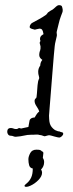

<svg xmlns="http://www.w3.org/2000/svg" viewBox="-20 -527 282 744"><path d="M209 6Q208 6 206.5 5.5Q205 5 203 5L191 2Q184 0 178.5 -1.5Q173 -3 171 -3Q167 -3 161 -1Q155 1 152 1Q151 1 149 0Q147 -1 146 -1Q143 -2 140 -3Q137 -4 133 -4Q128 -6 121 -5.5Q114 -5 111 -5Q110 -5 102.5 -5Q95 -5 86 -4Q73 -1 59.5 1Q46 3 41 3Q36 3 31.5 1Q27 -1 22 -1Q15 -1 11.5 -6Q8 -11 8 -16Q8 -31 22 -31Q27 -31 32 -29Q37 -27 41 -27H46Q49 -29 51.5 -30Q54 -31 54 -31Q56 -31 62 -29Q70 -31 78 -32.5Q86 -34 90 -35Q92 -48 94.5 -59.5Q97 -71 115 -72V-73L118 -78Q120 -82 123.5 -86.5Q127 -91 132 -95Q130 -103 122 -114.5Q114 -126 114 -136Q114 -143 120 -147Q122 -149 123 -164Q124 -179 125.5 -196.5Q127 -214 131 -221Q133 -225 130.5 -232.5Q128 -240 128 -249Q128 -262 136 -273Q136 -285 144 -295Q132 -303 132 -314Q132 -322 135 -331Q135 -330 135.5 -331Q136 -332 137 -339Q138 -348 135 -355.5Q132 -363 137 -368Q136 -370 135.5 -372Q135 -374 135 -376Q135 -387 146 -393L149 -395Q149 -396 148.5 -396Q148 -396 148 -397Q147 -405 144 -410.5Q141 -416 133 -416Q131 -416 123 -414Q117 -412 115 -412Q113 -412 104 -415Q95 -418 95 -422Q95 -427 98 -431.5Q101 -436 104 -438Q115 -444 130 -452Q145 -460 159 -470L164 -476L166 -479Q167 -479 167 -479.5Q167 -480 168 -480L175 -485L184 -490Q185 -491 186.5 -492Q188 -493 189 -494Q193 -498 198.5 -502.5Q204 -507 208 -507Q218 -507 220 -502Q222 -497 223 -489Q223 -482 222 -480L216 -464Q211 -451 207.5 -435.5Q204 -420 200 -405Q199 -401 200 -396Q201 -391 200 -387Q198 -377 195.5 -367.5Q193 -358 192 -348Q191 -340 188.5 -311Q186 -282 183 -243.5Q180 -205 177 -168Q174 -131 172 -105.5Q170 -80 170 -79Q170 -76 170.5 -66Q171 -56 173 -49Q177 -34 193 -23Q195 -22 198 -21Q201 -20 203 -19Q205 -18 208 -18Q211 -18 214 -16Q218 -15 221.5 -14Q225 -13 225 -9Q225 -4 219.5 1Q214 6 209 6ZM82 197Q75 197 75 193Q75 190 84 183Q94 175 100.5 161.5Q107 148 107 126Q96 124 93 113.5Q90 103 90 90Q90 80 97 66.5Q104 53 121 53Q129 53 134 54Q139 55 143 60Q148 60 148 67Q148 71 147 75.5Q146 80 146 85Q151 92 151 101Q151 118 139 130Q143 135 143 142Q143 156 129 170.5Q115 185 97 193Q88 197 82 197Z"/></svg>

Font: Are You Serious
Style: Regular
Weight: 400
Designer: Robert E. Leuschke
Foundry: Robert E. Leuschke
Version: Version 1.100